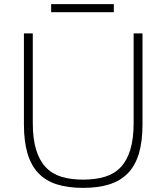

<svg xmlns="http://www.w3.org/2000/svg" viewBox="-20 -901 807 931"><path d="M228 -881H532V-842H228ZM383 10Q310 10 256 -7Q202 -24 166.5 -61Q131 -98 113.5 -156.5Q96 -215 96 -298V-739H139V-305Q139 -228 155 -175.5Q171 -123 201.5 -90.5Q232 -58 277.5 -44Q323 -30 383 -30Q443 -30 489 -44Q535 -58 565.5 -90.5Q596 -123 612 -175.5Q628 -228 628 -305V-739H671V-298Q671 -215 653.5 -156.5Q636 -98 600 -61Q564 -24 510 -7Q456 10 383 10Z"/></svg>

Font: Encode Sans Wide
Style: Thin
Weight: 100
Designer: Pablo Impallari, Andres Torresi
Foundry: Pablo Impallari, Andres Torresi
Version: Version 1.000; ttfautohint (v1.00) -l 8 -r 50 -G 200 -x 14 -